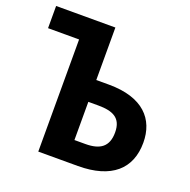

<svg xmlns="http://www.w3.org/2000/svg" viewBox="-127 -837 947 959"><g transform="rotate(20 346.5 -357.0)"><path d="M176 0H386C565 0 654 -82 654 -221C654 -345 576 -435 393 -435H326V-714H11V-596H176ZM326 -116V-319H378C455 -319 504 -299 504 -221C504 -145 462 -116 384 -116Z"/></g></svg>

Font: Noto Sans Display
Style: Bold
Weight: 700
Designer: Monotype Design Team
Foundry: Monotype Imaging Inc.
Version: Version 1.900